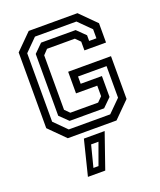

<svg xmlns="http://www.w3.org/2000/svg" viewBox="-171 -806 982 1177"><g transform="rotate(-20 319.5 -217.5)"><path d="M160.5 0 57.5 -103V-597L160.5 -700H478.5L581.5 -597V-471H440.5V-528L410 -558.5H228.5L198.5 -527V-171.5L228.5 -141.5H410L440.5 -172V-241H302V-382H581.5V-103L478.5 0ZM184.5 -48.5H455L535 -128V-334H349V-286.5H487.5V-150L432.5 -96H207.5L152.5 -149.5V-552.5L207 -606.5H432.5L487.5 -552.5V-515.5H535V-574.5L455 -654H184.5L105 -574.5V-128ZM195.5 265 252.5 36H388L308.5 265ZM246 225H279L330 84.5H282Z"/></g></svg>

Font: Tourney Thin Medium
Style: Regular
Weight: 500
Version: Version 1.015